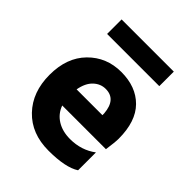

<svg xmlns="http://www.w3.org/2000/svg" viewBox="-197 -807 926 926"><g transform="rotate(45 266.5 -343.5)"><path d="M448 -593H92V-692H448ZM275 -401Q240 -401 213 -375.5Q186 -350 177 -300H353V-312Q346 -401 275 -401ZM458 -29Q406 5 290 5Q174 5 104.5 -67.5Q35 -140 35 -257.5Q35 -375 102.5 -443.5Q170 -512 270.5 -512Q371 -512 430 -452.5Q489 -393 489 -275Q489 -252 481 -196H183Q198 -154 235 -131Q272 -108 324 -108Q401 -108 458 -151Z"/></g></svg>

Font: Hind Madurai
Style: Bold
Weight: 700
Designer: Jyotish Sonowal
Foundry: Indian Type Foundry
Version: Version 0.702;PS 1.0;hotconv 1.0.81;makeotf.lib2.5.63406